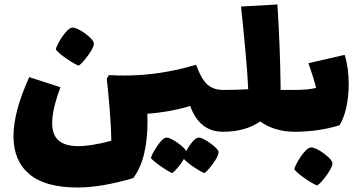

<svg xmlns="http://www.w3.org/2000/svg" viewBox="-20 -586 1601 854"><path d="M228 -366Q231 -379 243.5 -401.5Q256 -424 272 -442.5Q288 -461 300 -463Q311 -465 333.5 -453Q356 -441 375.5 -423.5Q395 -406 397 -396Q401 -381 374.5 -343.5Q348 -306 330 -294Q309 -302 275 -325.5Q241 -349 228 -366ZM999 -93Q999 -45 993 -22.5Q987 0 972 0Q867 0 826 -115Q790 -103 739 -93.5Q688 -84 635 -80Q636 -67 636 -38Q636 32 621.5 95.5Q607 159 573 206Q431 248 325 248Q181 248 110.5 188.5Q40 129 40 20Q40 -89 110 -243L249 -198Q212 -100 212 -39Q212 14 241 39Q270 64 328 64Q387 64 475 40Q475 -34 459 -199Q457 -211 455 -237L465 -252Q503 -250 530 -250Q693 -250 852 -298Q876 -233 903 -209.5Q930 -186 972 -186Q988 -186 993.5 -163Q999 -140 999 -93ZM952 89Q954 104 930 138Q906 172 889 184Q870 176 841 156.5Q812 137 798 121Q788 139 772 158Q756 177 746 184Q726 175 695 153.5Q664 132 651 117Q657 96 681 61Q705 26 721 26Q737 26 769 48.5Q801 71 808 86Q822 61 837 43.5Q852 26 864 26Q880 26 914.5 50.5Q949 75 952 89Z M1316 -93Q1316 -45 1310 -22.5Q1304 0 1289 0Q1245 0 1204.5 -12.5Q1164 -25 1138 -46Q1071 0 972 0Q957 0 951 -22.5Q945 -45 945 -93Q945 -140 950.5 -163Q956 -186 972 -186Q1033 -186 1084 -189Q1081 -261 1071.5 -360Q1062 -459 1059 -491Q1056 -513 1052 -557L1214 -566Q1226 -372 1228 -206V-186H1289Q1305 -186 1310.5 -163Q1316 -140 1316 -93Z M1531 -211Q1531 -157 1520.5 -109Q1510 -61 1490 -29Q1399 0 1289 0Q1274 0 1268 -22.5Q1262 -45 1262 -93Q1262 -140 1267.5 -163Q1273 -186 1289 -186Q1352 -186 1386 -195Q1376 -237 1352 -305L1513 -342Q1531 -285 1531 -211ZM1458 137Q1462 152 1435.5 189.5Q1409 227 1391 239Q1370 231 1336 207.5Q1302 184 1289 167Q1292 154 1304.5 131.5Q1317 109 1333 90.5Q1349 72 1361 70Q1372 68 1394.5 80Q1417 92 1436.5 109.5Q1456 127 1458 137Z"/></svg>

Font: Lalezar
Style: Regular
Weight: 400
Designer: Borna Izadpanah
Foundry: Borna Izadpanah
Version: Version 1.003